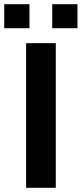

<svg xmlns="http://www.w3.org/2000/svg" viewBox="-37 -892 388 912"><path d="M87 0V-687H228V0ZM-17 -758V-872H103V-758ZM211 -758V-872H331V-758Z"/></svg>

Font: Archivo SemiExpanded SemiBold
Style: Regular
Weight: 600
Width: 6
Designer: Hector Gatti
Foundry: Omnibus-Type
Version: Version 2.001